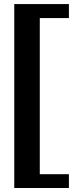

<svg xmlns="http://www.w3.org/2000/svg" viewBox="-20 -727 407 940"><path d="M317.4 -638.7Q317.4 -638.7 317.4 -672.9Q317.4 -707 317.4 -707Q317.4 -707 282.2 -707Q248 -707 203.1 -707Q149.4 -707 99.6 -707Q49.8 -707 49.8 -707Q49.8 -707 49.8 -691.4Q49.8 -674.8 49.8 -647.5Q49.8 -594.7 49.8 -507.8Q49.8 -421.9 49.8 -324.2Q49.8 -259.8 49.8 -194.3Q49.8 -129.9 49.8 -70.3Q49.8 41 49.8 117.2Q49.8 193.4 49.8 193.4Q49.8 193.4 84 193.4Q119.1 193.4 163.1 193.4Q217.8 193.4 267.6 193.4Q317.4 193.4 317.4 193.4Q317.4 193.4 317.4 159.2Q317.4 126 317.4 126Q317.4 126 298.8 126Q280.3 126 256.8 126Q227.5 126 201.2 126Q174.8 126 174.8 126Q174.8 126 174.8 112.3Q174.8 98.6 174.8 75.2Q174.8 30.3 174.8 -43Q174.8 -116.2 174.8 -199.2Q174.8 -253.9 174.8 -309.6Q174.8 -365.2 174.8 -415Q174.8 -509.8 174.8 -574.2Q174.8 -638.7 174.8 -638.7Q174.8 -638.7 201.2 -638.7Q227.5 -638.7 256.8 -638.7Q280.3 -638.7 298.8 -638.7Q317.4 -638.7 317.4 -638.7Z"/></svg>

Font: umazing
Style: Display
Weight: 400
Designer: umazing